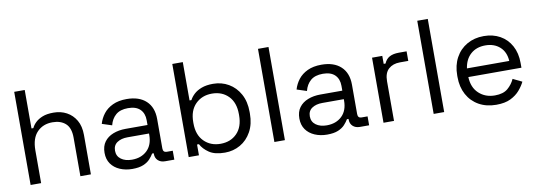

<svg xmlns="http://www.w3.org/2000/svg" viewBox="-56 -1053 3978 1421"><g transform="rotate(-10 1933.0 -343.0)"><path d="M83 0V-700H162V-411H176Q186 -433 206.5 -452.5Q227 -472 259.5 -485Q292 -498 342 -498Q397 -498 440.5 -474.5Q484 -451 510 -406.5Q536 -362 536 -296V0H457V-290Q457 -363 420.5 -396Q384 -429 322 -429Q251 -429 206.5 -383Q162 -337 162 -246V0Z M846 14Q795 14 753 -4Q711 -22 687 -56Q663 -90 663 -139Q663 -189 687 -221.5Q711 -254 753 -270.5Q795 -287 847 -287H1012V-323Q1012 -375 981.5 -405Q951 -435 891 -435Q832 -435 799 -406.5Q766 -378 754 -330L680 -354Q692 -395 718 -428.5Q744 -462 787.5 -482.5Q831 -503 892 -503Q986 -503 1038 -454.5Q1090 -406 1090 -318V-97Q1090 -67 1118 -67H1163V0H1094Q1061 0 1041 -18.5Q1021 -37 1021 -68V-73H1009Q998 -54 979.5 -33.5Q961 -13 929 0.5Q897 14 846 14ZM855 -54Q925 -54 968.5 -95.5Q1012 -137 1012 -212V-223H850Q803 -223 772.5 -202.5Q742 -182 742 -141Q742 -100 773.5 -77Q805 -54 855 -54Z M1542 14Q1466 14 1423.5 -15Q1381 -44 1362 -81H1348V0H1271V-700H1350V-412H1364Q1376 -435 1398 -455.5Q1420 -476 1455.5 -489.5Q1491 -503 1542 -503Q1606 -503 1658.5 -472.5Q1711 -442 1742 -385.5Q1773 -329 1773 -251V-238Q1773 -160 1741.5 -103Q1710 -46 1657.5 -16Q1605 14 1542 14ZM1521 -56Q1597 -56 1644.5 -104.5Q1692 -153 1692 -240V-249Q1692 -336 1644.5 -384.5Q1597 -433 1521 -433Q1446 -433 1397.5 -384.5Q1349 -336 1349 -249V-240Q1349 -153 1397.5 -104.5Q1446 -56 1521 -56Z M1915 0V-700H1994V0Z M2310 14Q2259 14 2217 -4Q2175 -22 2151 -56Q2127 -90 2127 -139Q2127 -189 2151 -221.5Q2175 -254 2217 -270.5Q2259 -287 2311 -287H2476V-323Q2476 -375 2445.5 -405Q2415 -435 2355 -435Q2296 -435 2263 -406.5Q2230 -378 2218 -330L2144 -354Q2156 -395 2182 -428.5Q2208 -462 2251.5 -482.5Q2295 -503 2356 -503Q2450 -503 2502 -454.5Q2554 -406 2554 -318V-97Q2554 -67 2582 -67H2627V0H2558Q2525 0 2505 -18.5Q2485 -37 2485 -68V-73H2473Q2462 -54 2443.5 -33.5Q2425 -13 2393 0.5Q2361 14 2310 14ZM2319 -54Q2389 -54 2432.5 -95.5Q2476 -137 2476 -212V-223H2314Q2267 -223 2236.5 -202.5Q2206 -182 2206 -141Q2206 -100 2237.5 -77Q2269 -54 2319 -54Z M2735 0V-489H2812V-429H2826Q2839 -461 2866 -476Q2893 -491 2937 -491H2995V-419H2932Q2879 -419 2846.5 -389.5Q2814 -360 2814 -298V0Z M3112 0V-700H3191V0Z M3581 14Q3507 14 3451 -17.5Q3395 -49 3364 -106Q3333 -163 3333 -238V-250Q3333 -326 3364 -383Q3395 -440 3450 -471.5Q3505 -503 3576 -503Q3645 -503 3698 -473.5Q3751 -444 3781 -389Q3811 -334 3811 -260V-224H3412Q3415 -145 3463 -100.5Q3511 -56 3583 -56Q3646 -56 3680 -85Q3714 -114 3732 -154L3800 -121Q3785 -90 3758.5 -59Q3732 -28 3689.5 -7Q3647 14 3581 14ZM3413 -289H3731Q3727 -357 3684.5 -395Q3642 -433 3576 -433Q3509 -433 3466 -395Q3423 -357 3413 -289Z"/></g></svg>

Font: Space Grotesk Light
Style: Regular
Weight: 400
Version: Version 2.000